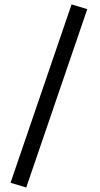

<svg xmlns="http://www.w3.org/2000/svg" viewBox="-20 -731 444 854"><path d="M298.3 -711.4 368.2 -690.4 96.7 103 26.9 82Z"/></svg>

Font: Vazir FD-WOL
Style: Regular-FD-WOL
Weight: 400
Designer: Saber Rastikerdar
Foundry: Saber Rastikerdar
Version: Version 30.1.0